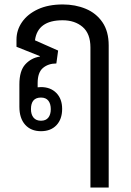

<svg xmlns="http://www.w3.org/2000/svg" viewBox="-20 -582 588 862"><path d="M386 260V-369Q386 -431 351 -461Q316 -491 261 -491Q149 -491 137 -401L241 -355L233 -297Q197 -297 173 -277Q149 -257 149 -209V-190Q156 -191 164 -191Q207 -191 233 -164.5Q259 -138 259 -93Q259 -47 233.5 -20Q208 7 164 7Q119 7 93 -22Q67 -51 67 -103V-203Q67 -264 93.5 -293Q120 -322 159 -328V-330L54 -372V-404Q54 -447 79 -483Q104 -519 150.5 -540.5Q197 -562 262 -562Q318 -562 365 -542.5Q412 -523 440 -482Q468 -441 468 -378V260ZM164 -40Q186 -40 197 -54Q208 -68 208 -92Q208 -116 197 -130Q186 -144 164 -144Q119 -144 119 -92Q119 -68 130.5 -54Q142 -40 164 -40Z"/></svg>

Font: Noto Sans Thai Looped SemiCond
Style: Regular
Weight: 400
Width: 4
Designer: Sasikarn Vongin, Ben Mitchell
Foundry: The Fontpad Ltd
Version: Version 1.001